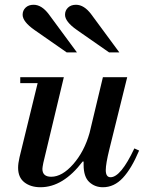

<svg xmlns="http://www.w3.org/2000/svg" viewBox="-20 -774 611 806"><path d="M356 -216 412 -450H514L439 -147Q424 -86 424 -60Q424 -30 444 -30Q487 -30 544 -151L564 -142Q532 -66 495.5 -27Q459 12 412 12Q378 12 354.5 -10Q331 -32 331 -82V-96H327Q245 12 150 12Q109 12 82.5 -8.5Q56 -29 56 -70Q56 -88 62 -114L138 -425H65V-450H248L162 -91Q158 -71 158 -65Q158 -32 195 -32Q241 -32 287.5 -85Q334 -138 356 -216ZM481 -554H438L303 -648Q253 -683 253 -712Q253 -730 265.5 -742Q278 -754 299 -754Q333 -754 363 -714ZM303 -554H260L125 -648Q75 -683 75 -712Q75 -730 87.5 -742Q100 -754 121 -754Q155 -754 185 -714Z"/></svg>

Font: Libre Bodoni
Style: Italic
Weight: 400
Italic angle: -13°
Designer: Pablo Impallari, Rodrigo Fuenzalida
Foundry: Pablo Impallari, Rodrigo Fuenzalida
Version: Version 1.001